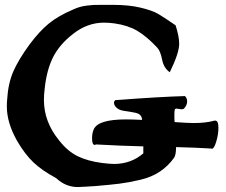

<svg xmlns="http://www.w3.org/2000/svg" viewBox="-20 -756 915 779"><path d="M694.3 -159.2Q694.3 -127.9 686.5 -116.2Q662.1 -82 628.4 -59.6Q594.7 -37.1 548.8 -26.4Q502.9 -15.6 463.9 -10.7Q424.8 -5.9 366.2 -1Q355.5 0 349.6 0Q344.7 0 325.2 1.5Q305.7 2.9 295.9 2.9Q246.1 2.9 208 -33.2Q151.4 -63.5 116.2 -96.7Q81.1 -129.9 49.8 -183.6Q7.8 -257.8 7.8 -323.2Q7.8 -340.8 8.8 -349.6Q12.7 -417 33.7 -465.3Q54.7 -513.7 99.6 -575.2Q139.6 -628.9 177.7 -660.2Q215.8 -691.4 275.4 -716.8Q290 -723.6 303.2 -727.5Q316.4 -731.4 333.5 -733.4Q350.6 -735.4 357.9 -735.8Q365.2 -736.3 389.2 -736.3Q413.1 -736.3 419.9 -736.3H438.5Q502.9 -736.3 549.8 -725.1Q596.7 -713.9 620.6 -700.2Q644.5 -686.5 692.4 -653.3Q707 -608.4 707 -578.1Q707 -541 668.9 -462.9Q644.5 -479.5 637.7 -514.2Q630.9 -548.8 618.2 -562.5Q575.2 -608.4 537.1 -630.9Q499 -653.3 444.3 -661.1Q422.9 -664.1 401.4 -664.1Q335 -664.1 277.3 -619.1Q220.7 -575.2 194.8 -522.9Q168.9 -470.7 161.1 -394.5Q158.2 -371.1 158.2 -350.6Q158.2 -261.7 219.7 -186.5Q253.9 -142.6 294.4 -122.6Q335 -102.5 394.5 -94.7Q427.7 -90.8 442.4 -90.8Q511.7 -90.8 561.5 -133.8V-162.1Q475.6 -164.1 370.1 -169.9Q366.2 -168 364.3 -168Q353.5 -168 353.5 -195.3Q353.5 -215.8 360.4 -231.4Q377.9 -271.5 491.2 -271.5Q515.6 -271.5 556.6 -269.5L555.7 -275.4Q551.8 -293.9 530.3 -298.3Q508.8 -302.7 483.4 -306.2Q458 -309.6 447.3 -325.2Q437.5 -339.8 447.3 -349.6Q627 -363.3 730.5 -366.2Q739.3 -357.4 739.3 -344.7Q739.3 -330.1 727.5 -316.4Q723.6 -312.5 716.8 -312.5Q712.9 -312.5 706.1 -314Q699.2 -315.4 696.3 -315.4Q689.5 -315.4 688.5 -308.6Q687.5 -300.8 687.5 -285.2Q687.5 -269.5 688.5 -260.7Q743.2 -256.8 765.6 -256.8Q815.4 -256.8 850.6 -266.6H853.5Q866.2 -266.6 866.2 -237.3Q866.2 -210.9 857.4 -181.6Q848.6 -152.3 839.8 -152.3Q838.9 -152.3 837.9 -153.3Q775.4 -157.2 694.3 -159.2Z"/></svg>

Font: LPEducational
Style: Medium
Weight: 500
Designer: Based on Essays1743, by John Stracke, which says:

Based on the typeface in a 1743 English translation of the essays of 
Version: Version 001.204